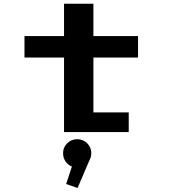

<svg xmlns="http://www.w3.org/2000/svg" viewBox="-20 -688 890 1000"><path d="M107.5 -388.5V-500H313.5V-668.5H466.5V-500H699V-388.5H466.5V-102.5H650.5V0H313.5V-388.5ZM455.5 109.5Q455.5 130.5 445.5 147.5L384 291L324.5 270.5L354.5 179.5Q333.5 171 321 152.2Q308.5 133.5 308.5 109.5Q308.5 79.5 330 58.2Q351.5 37 382 37Q412.5 37 434 58.2Q455.5 79.5 455.5 109.5Z"/></svg>

Font: League Mono Wide SemiBold
Style: Regular
Weight: 600
Width: 8
Designer: Tyler Finck
Foundry: The League of Moveable Type / Tyler Finck
Version: Version 2.210